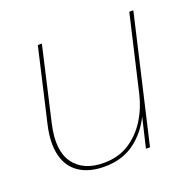

<svg xmlns="http://www.w3.org/2000/svg" viewBox="-97 -602 730 714"><g transform="rotate(-20 268.5 -245.0)"><path d="M202 10Q142 10 103 -15.5Q64 -41 51.5 -90.5Q39 -140 55 -210L122 -500H138L71 -208Q48 -108 85.5 -56Q123 -4 204 -4Q261 -4 303.5 -31Q346 -58 374 -102.5Q402 -147 414 -199L484 -500H500L384 0H368L401 -140L405 -139Q380 -74 328.5 -32Q277 10 202 10Z"/></g></svg>

Font: Kantumruy Pro Thin
Style: Italic
Weight: 250
Italic angle: -13°
Version: Version 1.002